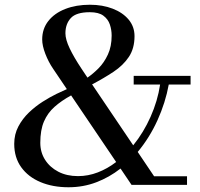

<svg xmlns="http://www.w3.org/2000/svg" viewBox="-20 -780 844 810"><path d="M544 -460H784V-423.5H692Q678 -347 644.5 -273Q611 -199 561 -139L630 -36.5H769V0H535L488.5 -69Q441.5 -32 386.2 -11Q331 10 269 10Q202.5 10 150.8 -11.8Q99 -33.5 69.5 -74.5Q40 -115.5 40 -173Q40 -213.5 57.5 -246.5Q75 -279.5 102.2 -305.5Q129.5 -331.5 160.2 -351Q191 -370.5 218.2 -383.8Q245.5 -397 262 -404L204 -490Q184.5 -518.5 171.2 -553Q158 -587.5 158 -613.5Q158 -658.5 184 -691.5Q210 -724.5 255.5 -742.2Q301 -760 359 -760Q412.5 -760 455.2 -743.5Q498 -727 522.8 -697.2Q547.5 -667.5 547.5 -627.5Q547.5 -575.5 523.5 -539.8Q499.5 -504 458.8 -477Q418 -450 368.5 -424L542 -167Q585.5 -220.5 615.2 -287.2Q645 -354 655.5 -423.5H544ZM324 -490 349 -452.5Q372.5 -468.5 396 -492.2Q419.5 -516 435.2 -550Q451 -584 451 -630Q451 -654 443.5 -676.5Q436 -699 416.2 -713.8Q396.5 -728.5 359 -728.5Q301.5 -728.5 278.8 -703.8Q256 -679 256 -639.5Q256 -613.5 274 -575.8Q292 -538 324 -490ZM150 -177.5Q150 -137.5 170.2 -105.8Q190.5 -74 226.2 -55.5Q262 -37 309 -37Q352 -37 392.8 -52.8Q433.5 -68.5 470 -96.5L280 -377.5Q239 -355 210 -329.2Q181 -303.5 165.5 -267.5Q150 -231.5 150 -177.5Z"/></svg>

Font: Bodoni* 06pt
Style: Regular
Weight: 400
Version: Version 2.3